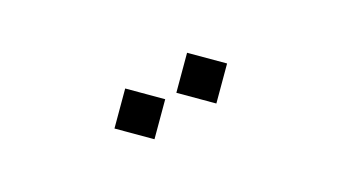

<svg xmlns="http://www.w3.org/2000/svg" viewBox="-38 -90 676 380"><g transform="rotate(15 300.0 100.0)"><path d="M310 9Q309 9 309 9Q309 9 309 10V90Q309 91 309 91Q309 91 310 91H390Q391 91 391 91Q391 91 391 90V10Q391 9 391 9Q391 9 390 9ZM210 109Q209 109 209 109Q209 109 209 110V190Q209 191 209 191Q209 191 210 191H290Q291 191 291 191Q291 191 291 190V110Q291 109 291 109Q291 109 290 109Z"/></g></svg>

Font: Doto ExtraBold
Style: Regular
Weight: 800
Monospace: yes
Version: Version 1.000